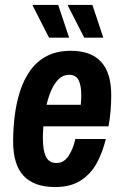

<svg xmlns="http://www.w3.org/2000/svg" viewBox="-20 -743 496 775"><path d="M203 12Q118 12 75.5 -33Q33 -78 33 -172Q33 -224 39.5 -276Q46 -328 61 -375Q76 -422 102.5 -459Q129 -496 169.5 -517Q210 -538 266 -538Q347 -538 388 -493.5Q429 -449 429 -359Q429 -330 426.5 -297.5Q424 -265 418 -233H155Q154 -217 153.5 -204.5Q153 -192 153 -187Q153 -136 165.5 -110.5Q178 -85 208 -85Q238 -85 257 -114Q276 -143 284 -182H407Q395 -130 371 -85.5Q347 -41 306 -14.5Q265 12 203 12ZM168 -320H306Q308 -342 308 -348.5Q308 -355 308 -359Q308 -399 297 -420Q286 -441 259 -441Q234 -441 216.5 -423.5Q199 -406 187 -378.5Q175 -351 168 -320ZM178 -591 112 -720 113 -723H215L259 -591ZM320 -591 254 -720 255 -723H353L397 -591Z"/></svg>

Font: Archivo Narrow
Style: Bold Italic
Weight: 700
Italic angle: -8°
Designer: Hector Gatti
Foundry: Omnibus-Type
Version: Version 3.002